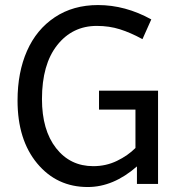

<svg xmlns="http://www.w3.org/2000/svg" viewBox="-20 -732 714 764"><path d="M374 -295.9V-371.1H608.9V0H524.9V-69.8Q431.2 12.2 329.1 12.2Q206.1 12.2 127.9 -81.8Q49.8 -175.8 49.8 -332Q49.8 -443.8 87.4 -529.3Q125 -614.7 198 -663.3Q271 -711.9 370.1 -711.9Q478.5 -711.9 582 -654.8L546.9 -576.2Q499.5 -602.1 457 -615.5Q414.6 -628.9 365.2 -628.9Q268.1 -628.9 207.5 -552.2Q147 -475.6 147 -337.9Q147 -214.4 203.1 -142.6Q259.3 -70.8 351.1 -70.8Q401.9 -70.8 445.3 -91.8Q488.8 -112.8 519 -143.1V-295.9Z"/></svg>

Font: ABeeZee
Style: Regular
Weight: 400
Designer: Anja Meiners
Foundry: Anja Meiners
Version: Version 1.002